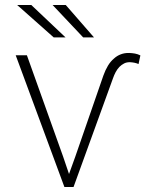

<svg xmlns="http://www.w3.org/2000/svg" viewBox="-20 -750 640 770"><path d="M238.3 0H274.9L433.1 -436Q437.5 -448.7 443.8 -460.7Q450.2 -472.7 459 -481.9Q467.3 -490.2 477.8 -495.6Q488.3 -501 502 -500.5Q511.2 -500 519.5 -498.3Q527.8 -496.6 535.6 -493.2L543 -527.8Q532.2 -533.2 521.2 -535.2Q510.3 -537.1 498.5 -537.6Q480 -538.1 464.6 -532.2Q449.2 -526.4 437.5 -515.6Q423.3 -503.9 412.8 -486.3Q402.3 -468.8 394.5 -446.8L282.2 -122.6L256.8 -52.2L232.9 -122.6L87.9 -528.3H43ZM242.7 -600.1 105.5 -730H48.8L195.3 -600.1ZM356.9 -600.1 243.7 -730H190.9L313.5 -600.1Z"/></svg>

Font: Roboto Mono ExtraLight
Style: Regular
Weight: 250
Monospace: yes
Designer: Google
Version: Version 3.000